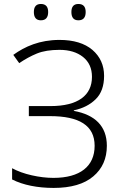

<svg xmlns="http://www.w3.org/2000/svg" viewBox="-20 -922 605 952"><path d="M147.9 -862.3C147.9 -835 159.7 -821.3 182.6 -821.3C206.5 -821.3 218.8 -835 218.8 -862.3C218.8 -889.2 206.5 -902.3 182.6 -902.3C159.7 -902.3 147.9 -889.2 147.9 -862.3ZM334 -862.3C334 -835 345.7 -821.3 368.7 -821.3C392.6 -821.3 404.8 -835 404.8 -862.3C404.8 -889.2 392.6 -902.3 368.7 -902.3C345.7 -902.3 334 -889.2 334 -862.3ZM496.1 -545.9C496.1 -598.6 476.6 -641.6 438 -674.8C399.4 -707.5 344.7 -724.1 274.9 -724.1C176.8 -724.1 103 -691.4 45.9 -649.9L75.2 -608.9C104 -628.4 133.3 -644.5 163.1 -656.7C192.9 -668.9 230.5 -674.8 274.9 -674.8C323.2 -674.8 361.8 -663.1 391.6 -639.6C421.4 -615.7 436 -583 436 -541C436 -449.2 367.2 -396 230 -396H123V-346.2H228C372.1 -346.2 449.2 -300.3 449.2 -199.2C449.2 -97.7 377.4 -40 245.1 -40C210.4 -40 174.3 -44.4 137.7 -52.7C100.6 -61 67.9 -72.8 40 -87.9V-32.2C94.7 -4.4 166 9.8 246.1 9.8C332 9.8 397.5 -9.3 442.4 -47.4C487.3 -85 509.8 -135.7 509.8 -199.2C509.8 -296.4 451.2 -353 346.2 -372.1V-375C390.6 -384.3 426.8 -402.8 454.6 -430.2C482.4 -457.5 496.1 -496.1 496.1 -545.9Z"/></svg>

Font: Noto Reveo Sans
Style: Regular
Weight: 300
Designer: Monotype Design Team
Foundry: Monotype Imaging Inc.
Version: Version 2.007